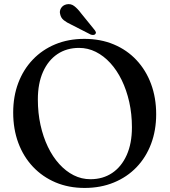

<svg xmlns="http://www.w3.org/2000/svg" viewBox="-20 -908 836 946"><path d="M395.5 -716.5Q475.5 -716.5 540.5 -689.2Q605.5 -662 652.2 -612.2Q699 -562.5 724.2 -494.5Q749.5 -426.5 749.5 -345Q749.5 -266 724.5 -199.5Q699.5 -133 652.8 -84.2Q606 -35.5 541 -8.8Q476 18 397 18Q318.5 18 254 -9.2Q189.5 -36.5 142.5 -86.2Q95.5 -136 70.2 -204Q45 -272 45 -353.5Q45 -433 70 -499.2Q95 -565.5 141.5 -614.2Q188 -663 252.5 -689.8Q317 -716.5 395.5 -716.5ZM630 -281Q630 -346.5 616.8 -405.5Q603.5 -464.5 579.8 -513.2Q556 -562 523.5 -597.5Q491 -633 452 -652.5Q413 -672 369.5 -672Q308.5 -672 263 -641.5Q217.5 -611 192 -554Q166.5 -497 166.5 -418Q166.5 -351.5 179.5 -292.5Q192.5 -233.5 216 -184.5Q239.5 -135.5 272 -99.8Q304.5 -64 343.2 -44.5Q382 -25 425.5 -25Q487 -25 532.8 -55.8Q578.5 -86.5 604.2 -143.8Q630 -201 630 -281ZM379.5 -842.5 446 -760.5Q450 -755.5 452 -750.2Q454 -745 449.5 -740Q446 -736 439.8 -735.8Q433.5 -735.5 427.5 -737.5L331.5 -786.5Q308.5 -797 294.2 -808.5Q280 -820 276.5 -838Q272 -853 280.5 -867.5Q289 -882 307.5 -886.5Q328.5 -891 345.2 -878.5Q362 -866 379.5 -842.5Z"/></svg>

Font: Fraunces 10pt
Style: Regular
Weight: 400
Version: Version 1.000;[b76b70a41]